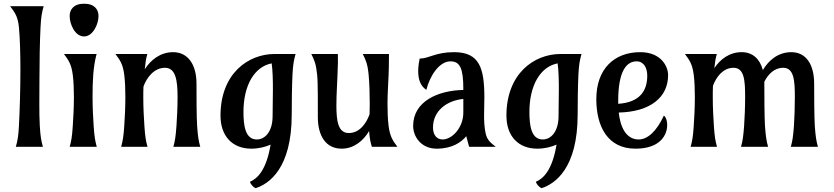

<svg xmlns="http://www.w3.org/2000/svg" viewBox="-20 -780 4430 1020"><path d="M189.5 -351.6C189.5 -443.8 191.4 -562 195.3 -634.8C198.2 -694.3 203.1 -714.8 211.9 -747.1H33.7C57.1 -715.8 74.7 -694.8 80.6 -634.8C86.4 -575.2 88.4 -483.9 88.4 -412.6C88.4 -299.8 85 -198.2 80.6 -111.3C77.6 -52.7 72.8 -31.7 64 0H208C199.2 -31.7 194.8 -52.7 191.4 -111.3C187.5 -180.2 189.5 -262.2 189.5 -351.6Z M426.8 -586.4C473.6 -586.4 503.4 -651.9 503.4 -694.8C503.4 -728.5 482.9 -760.3 426.8 -760.3C370.6 -760.3 350.1 -728.5 350.1 -694.8C350.1 -651.9 377.9 -586.4 426.8 -586.4ZM493.2 -493.2H319.8C343.3 -460.9 359.4 -440.4 366.7 -381.3C371.1 -346.7 372.6 -306.6 372.6 -265.1C372.6 -210 369.6 -154.3 366.7 -111.3C362.8 -52.7 358.9 -31.7 350.1 0H494.1C485.4 -31.7 481.4 -52.7 477.5 -111.3C474.6 -154.3 471.7 -210 471.7 -265.1C471.7 -343.8 474.1 -422.9 493.2 -493.2Z M762.7 -493.2H593.3C616.7 -460.9 632.8 -441.4 640.1 -382.3C644.5 -347.7 646 -306.6 646 -265.1C646 -210 643.1 -154.3 640.1 -111.3C636.2 -52.7 632.3 -31.7 623.5 0H763.7C754.9 -31.7 751 -52.7 747.1 -111.3C744.1 -154.3 741.2 -210 741.2 -265.1C741.2 -283.7 741.2 -302.7 742.2 -320.3C759.8 -369.1 799.3 -419.9 856.4 -419.9C913.6 -419.9 923.3 -352.5 923.3 -265.1C923.3 -210 920.4 -154.3 917.5 -111.3C913.1 -52.7 909.7 -31.7 900.9 0H1043.9C1035.2 -31.7 1031.2 -52.7 1027.3 -111.3C1023.9 -154.3 1023.9 -280.8 1023.9 -335.4C1023.9 -436.5 979 -502.9 899.4 -502.9C831.5 -502.9 780.3 -460.9 749 -412.1C752.9 -449.2 755.4 -466.8 762.7 -493.2Z M1439 -493.2C1298.8 -493.2 1151.4 -389.6 1151.4 -165.5C1151.4 -54.7 1216.8 9.8 1314.9 9.8C1354 9.8 1389.2 1 1417.5 -11.7C1395.5 123 1347.2 169.4 1308.1 185.5C1310.5 198.2 1325.2 214.4 1337.9 219.7C1409.7 196.8 1529.8 114.3 1529.8 -171.9C1529.8 -229.5 1530.8 -320.3 1533.7 -381.8C1536.6 -440.4 1541.5 -461.9 1550.3 -493.2ZM1428.2 -163.1C1428.2 -81.5 1388.7 -39.1 1344.2 -39.1C1282.7 -39.1 1273.4 -113.3 1273.4 -185.1C1273.4 -327.6 1332 -425.8 1423.3 -443.4C1434.1 -367.2 1428.2 -238.3 1428.2 -163.1Z M1955.6 0H2091.3C2067.9 -31.7 2051.8 -52.7 2044.4 -111.3C2040 -146.5 2038.6 -187 2038.6 -229C2038.6 -283.7 2043 -338.4 2044.4 -381.3C2046.9 -440.4 2045.4 -460.9 2046.4 -493.2H1907.2C1923.3 -460.9 1933.1 -440.4 1938.5 -381.3C1942.4 -338.4 1944.3 -283.7 1944.3 -229C1944.3 -210 1943.8 -191.4 1943.4 -173.3C1926.3 -124.5 1890.1 -73.2 1833 -73.2C1775.9 -73.2 1767.1 -137.7 1767.1 -219.2C1767.1 -277.8 1771.5 -335.4 1772.9 -381.3C1775.4 -440.4 1775.9 -460.9 1774.9 -493.2H1633.8C1649.9 -460.9 1659.2 -440.4 1665 -381.3C1669.4 -338.4 1668.5 -212.9 1668.5 -158.2C1668.5 -57.1 1711.9 9.8 1794.9 9.8C1861.8 9.8 1911.6 -34.2 1940.9 -84C1943.8 -43.5 1948.7 -21 1955.6 0Z M2472.2 0H2613.8C2588.4 -20.5 2567.4 -34.2 2559.6 -73.2C2546.9 -132.8 2553.2 -201.7 2553.2 -260.7C2553.2 -418 2527.8 -502.9 2392.1 -502.9C2293.5 -502.9 2258.8 -468.8 2209.5 -468.8C2207 -456.5 2201.7 -430.7 2201.7 -401.9C2201.7 -365.2 2210.4 -324.2 2245.1 -302.7C2262.2 -373.5 2312 -454.1 2373 -454.1C2422.9 -454.1 2441.4 -418.5 2441.4 -307.6V-302.2C2307.1 -299.3 2174.8 -242.2 2174.8 -110.8C2174.8 -55.2 2216.3 9.8 2299.8 9.8C2383.3 9.8 2431.2 -24.9 2457 -56.6ZM2331.5 -39.1C2300.8 -39.1 2280.3 -62.5 2280.3 -102.5C2280.3 -192.9 2355.5 -246.1 2441.4 -254.4V-182.1C2441.4 -100.6 2380.9 -39.1 2331.5 -39.1Z M2958 -493.2C2817.9 -493.2 2670.4 -389.6 2670.4 -165.5C2670.4 -54.7 2735.8 9.8 2834 9.8C2873 9.8 2908.2 1 2936.5 -11.7C2914.6 123 2866.2 169.4 2827.1 185.5C2829.6 198.2 2844.2 214.4 2856.9 219.7C2928.7 196.8 3048.8 114.3 3048.8 -171.9C3048.8 -229.5 3049.8 -320.3 3052.7 -381.8C3055.7 -440.4 3060.5 -461.9 3069.3 -493.2ZM2947.3 -163.1C2947.3 -81.5 2907.7 -39.1 2863.3 -39.1C2801.8 -39.1 2792.5 -113.3 2792.5 -185.1C2792.5 -327.6 2851.1 -425.8 2942.4 -443.4C2953.1 -367.2 2947.3 -238.3 2947.3 -163.1Z M3529.3 -380.9C3529.3 -428.2 3491.2 -502.9 3381.3 -502.9C3244.6 -502.9 3147.9 -415.5 3147.9 -253.4C3147.9 -107.9 3208.5 9.8 3355.5 9.8C3548.8 9.8 3538.1 -146 3506.8 -166C3468.8 -83 3420.4 -39.1 3373 -39.1C3304.2 -39.1 3274.9 -108.4 3267.1 -182.1C3434.6 -186 3529.3 -262.7 3529.3 -380.9ZM3264.2 -243.7C3264.2 -401.4 3307.6 -454.1 3361.8 -454.1C3400.9 -454.1 3418.5 -418.5 3418.5 -377.9C3418.5 -298.3 3379.9 -236.3 3264.2 -228.5Z M3788.1 -493.2H3618.7C3642.1 -460.9 3658.2 -441.4 3665.5 -382.3C3669.9 -347.7 3671.4 -306.6 3671.4 -265.1C3671.4 -210 3668.5 -154.3 3665.5 -111.3C3661.6 -52.7 3657.7 -31.7 3648.9 0H3789.1C3780.3 -31.7 3776.4 -52.7 3772.5 -111.3C3769.5 -154.3 3766.6 -210 3766.6 -265.1C3766.6 -285.2 3766.6 -305.2 3767.6 -324.2C3785.2 -371.6 3821.3 -419.9 3877 -419.9C3934.1 -419.9 3938.5 -352.5 3938.5 -265.1C3938.5 -210 3936 -154.3 3933.1 -111.3C3928.7 -52.7 3925.3 -31.7 3916.5 0H4060.5C4051.8 -31.7 4048.3 -52.7 4043.9 -111.3C4041 -154.3 4040.5 -280.8 4040.5 -335.4V-345.7C4060.5 -385.3 4093.3 -419.9 4140.6 -419.9C4197.8 -419.9 4202.6 -352.5 4202.6 -265.1C4202.6 -210 4200.7 -154.3 4197.8 -111.3C4193.4 -52.7 4189.9 -31.7 4181.2 0H4325.2C4316.4 -31.7 4313 -52.7 4308.6 -111.3C4305.7 -154.3 4305.2 -280.8 4305.2 -335.4C4305.2 -436.5 4263.2 -502.9 4183.6 -502.9C4113.3 -502.9 4062.5 -458.5 4032.7 -407.7C4016.6 -467.3 3978.5 -502.9 3919.9 -502.9C3854.5 -502.9 3805.7 -464.4 3774.9 -418C3778.3 -451.2 3781.2 -468.3 3788.1 -493.2ZM4024.4 -302.7 4022.5 -293.9Z"/></svg>

Font: Amarante
Style: Regular
Weight: 400
Designer: Karolina Lach
Foundry: Sorkin Type Co.
Version: Version 1.001